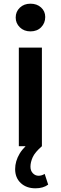

<svg xmlns="http://www.w3.org/2000/svg" viewBox="-20 -792 329 1040"><path d="M82 0V-534H207V0ZM145 -622Q110 -622 87.5 -644Q65 -666 65 -697Q65 -729 87.5 -750.5Q110 -772 145 -772Q180 -772 202.5 -751.5Q225 -731 225 -700Q225 -667 203 -644.5Q181 -622 145 -622ZM172 228Q123 228 92.5 199.5Q62 171 62 124Q62 81 86.5 40Q111 -1 164 -36L207 0Q169 33 157 60Q145 87 145 111Q145 133 158 146.5Q171 160 189 160Q197 160 205.5 157.5Q214 155 222 150L241 208Q214 228 172 228Z"/></svg>

Font: MOST Montserrat SemiBold
Style: Regular
Weight: 600
Designer: Julieta Ulanovsky
Foundry: Julieta Ulanovsky
Version: Version 8.000;March 11, 2024;FontCreator 15.0.0.2926 64-bit